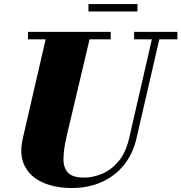

<svg xmlns="http://www.w3.org/2000/svg" viewBox="-20 -906 888 940"><path d="M413 -886H653V-850H413ZM117 -750H522V-713.5H418.5L306.5 -240Q292 -177.5 290.8 -131.8Q289.5 -86 312.2 -61.2Q335 -36.5 392 -36.5Q434 -36.5 478.8 -54.8Q523.5 -73 559.8 -115.5Q596 -158 612.5 -230L723.5 -713.5H636.5V-750H848.5V-713.5H760L648.5 -230Q630.5 -151.5 585.8 -97Q541 -42.5 476 -14Q411 14.5 332 14.5Q250.5 14.5 189.5 -12.5Q128.5 -39.5 100.8 -93.8Q73 -148 92 -230L203.5 -713.5H117Z"/></svg>

Font: Bodoni* 06pt Fatface
Style: Italic
Weight: 900
Italic angle: -13°
Version: Version 2.3